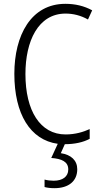

<svg xmlns="http://www.w3.org/2000/svg" viewBox="-20 -744 528 1004"><path d="M384 141C384 95 352 65 298 57L319 10C371 10 415 0 449 -18V-69C416 -54 374 -41 323 -41C190 -41 113 -165 113 -357C113 -528 179 -673 323 -673C363 -673 403 -663 440 -642L462 -690C420 -713 373 -724 322 -724C142 -724 55 -559 55 -358C55 -148 138 -12 282 8L248 82C302 86 337 101 337 142C337 180 307 201 261 201C244 201 227 199 213 195V234C227 238 245 240 265 240C339 240 384 203 384 141Z"/></svg>

Font: Noto Sans Armenian Condensed Light
Style: Regular
Weight: 300
Width: 3
Designer: Monotype Design Team
Foundry: Monotype Imaging Inc.
Version: Version 2.008